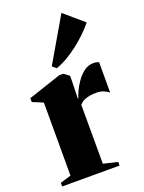

<svg xmlns="http://www.w3.org/2000/svg" viewBox="-150 -871 705 941"><g transform="rotate(-20 202.0 -400.0)"><path d="M6 0V-19L62.5 -36V-417L7.5 -440V-460L179.5 -517.5H199.5L228 -496.5V-472.5L225.5 -378.5H229Q230.5 -388.5 240.2 -410.5Q250 -432.5 266.8 -457Q283.5 -481.5 306 -498.8Q328.5 -516 355.5 -516Q366.5 -516 373.2 -514.2Q380 -512.5 384.5 -510V-352Q378 -358 361.2 -366.2Q344.5 -374.5 321 -374.5Q302.5 -374.5 286.2 -372Q270 -369.5 256.2 -363Q242.5 -356.5 231 -344.5L231.5 -36.5L305.5 -19V0ZM179 -554 159.5 -570.5 293.5 -800.5 394 -714.5Q374.5 -690 349 -665.5Q323.5 -641 294.8 -619Q266 -597 236.8 -580Q207.5 -563 180 -554Z"/></g></svg>

Font: Merriweather 144pt Black
Style: Regular
Weight: 900
Version: Version 2.100